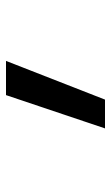

<svg xmlns="http://www.w3.org/2000/svg" viewBox="115 -301 370 640"><g transform="rotate(-90 300.0 19.0)"><path d="M192 184 303 -146H417L288 184Z"/></g></svg>

Font: Iosevka SS04 Medium Extended
Style: Regular
Weight: 500
Width: 7
Monospace: yes
Designer: Belleve Invis
Foundry: Belleve Invis
Version: Version 19.0.0; ttfautohint (v1.8.4)